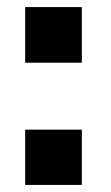

<svg xmlns="http://www.w3.org/2000/svg" viewBox="-20 -525 312 542"><path d="M211 -505H51V-348H211ZM211 -159H51V-3H211Z"/></svg>

Font: United Sans
Style: Bold
Weight: 700
Designer: Pablo Impallari, Rodrigo Fuenzalida (Modified by Dan O. Williams)
Version: Version 1.000;PS 001.000;hotconv 1.0.88;makeotf.lib2.5.64775